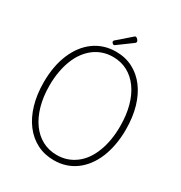

<svg xmlns="http://www.w3.org/2000/svg" viewBox="-362 -1935 2080 2206"><g transform="rotate(30 678.5 -831.5)"><path d="M680 19Q556 19 455.5 -32.5Q355 -84 283 -179Q211 -274 172 -406.5Q133 -539 133 -701Q133 -810 150.5 -905Q168 -1000 202 -1080Q236 -1160 283.5 -1222.5Q331 -1285 392 -1329.5Q453 -1374 525.5 -1397Q598 -1420 680 -1420Q804 -1420 903.5 -1368.5Q1003 -1317 1074.5 -1222.5Q1146 -1128 1184.5 -995.5Q1223 -863 1223 -701Q1223 -593 1205.5 -497.5Q1188 -402 1155 -322Q1122 -242 1074.5 -179Q1027 -116 966.5 -71.5Q906 -27 834 -4Q762 19 680 19ZM680 -50Q751 -50 812.5 -71Q874 -92 926.5 -131.5Q979 -171 1019.5 -227.5Q1060 -284 1088.5 -357Q1117 -430 1132 -516.5Q1147 -603 1147 -701Q1147 -849 1114 -968.5Q1081 -1088 1019.5 -1173.5Q958 -1259 872 -1305Q786 -1351 680 -1351Q609 -1351 546.5 -1330Q484 -1309 432 -1269.5Q380 -1230 338.5 -1173.5Q297 -1117 268.5 -1044.5Q240 -972 224.5 -886Q209 -800 209 -701Q209 -554 243 -434Q277 -314 339 -228Q401 -142 487.5 -96Q574 -50 680 -50ZM617 -1473Q605 -1473 595.5 -1483.5Q586 -1494 586 -1503Q586 -1506 587 -1510Q588 -1514 593 -1519L769 -1672Q773 -1676 777 -1679Q781 -1682 788 -1682Q796 -1682 805.5 -1674.5Q815 -1667 822 -1657Q829 -1647 829 -1637Q829 -1632 827.5 -1628Q826 -1624 818 -1617L634 -1482Q628 -1478 624 -1475.5Q620 -1473 617 -1473Z"/></g></svg>

Font: Playwrite BE WAL Light
Style: Regular
Weight: 300
Version: Version 1.002